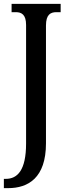

<svg xmlns="http://www.w3.org/2000/svg" viewBox="-29 -734 354 994"><path d="M-9 240H13C117 240 209 187 209 8V-602C209 -659 233 -671 263 -671H285V-714H31V-671H53C82 -671 106 -659 106 -605V9C106 148 61 192 1 192H-9Z"/></svg>

Font: Noto Serif Bengali ExtraCondensed Medium
Style: Regular
Weight: 500
Width: 2
Designer: Juan Bruce, Universal Thirst, Indian Type Foundry and the Monotype Design Team.
Foundry: Monotype Imaging Inc.
Version: Version 2.003